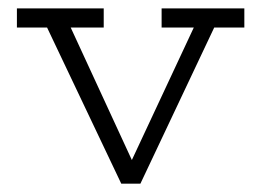

<svg xmlns="http://www.w3.org/2000/svg" viewBox="-20 -440 626 460"><path d="M20.5 -419.9H228.5V-374H149.4L295.9 -56.6L444.3 -374H367.2V-419.9H565.4V-374H493.2L316.4 0H270.5L92.8 -374H20.5Z"/></svg>

Font: Thabit
Style: Regular
Weight: 500
Designer: Regenerated by Nadim Shaikli
Foundry: MAK Alagha
Version: 0.01